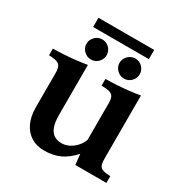

<svg xmlns="http://www.w3.org/2000/svg" viewBox="-193 -988 1107 1157"><g transform="rotate(30 360.0 -409.5)"><path d="M159.2 -837.9H546.9V-773.9H159.2ZM245.1 -736.8Q264.2 -736.8 280 -727.3Q295.9 -717.8 305.4 -701.9Q314.9 -686 314.9 -667Q314.9 -647.9 305.4 -632.1Q295.9 -616.2 280 -606.7Q264.2 -597.2 245.1 -597.2Q226.1 -597.2 210.2 -606.7Q194.3 -616.2 184.6 -632.1Q174.8 -647.9 174.8 -667Q174.8 -686 184.6 -701.9Q194.3 -717.8 210.2 -727.3Q226.1 -736.8 245.1 -736.8ZM475.1 -736.8Q494.1 -736.8 510 -727.3Q525.9 -717.8 535.4 -701.9Q544.9 -686 544.9 -667Q544.9 -647.9 535.4 -632.1Q525.9 -616.2 510 -606.7Q494.1 -597.2 475.1 -597.2Q456.1 -597.2 440.2 -606.7Q424.3 -616.2 414.6 -632.1Q404.8 -647.9 404.8 -667Q404.8 -686 414.6 -701.7Q424.3 -717.3 440.2 -726.8Q456.1 -736.3 475.1 -736.8ZM474.1 -73.2Q430.7 -24.4 383.5 -2.7Q336.4 19 274.9 19Q221.7 19 182.9 -5.4Q144 -29.8 123 -75Q102.1 -120.1 102.1 -182.1V-409.2Q103 -443.4 96.4 -460.9Q89.8 -478.5 70.8 -485.4Q51.8 -492.2 14.2 -493.2V-540Q50.3 -540 91.1 -542.5Q131.8 -544.9 172.1 -549.6Q212.4 -554.2 246.1 -560.1V-211.9Q246.1 -141.1 270 -106.4Q293.9 -71.8 344.2 -71.8Q370.1 -71.8 394.8 -84Q419.4 -96.2 439.5 -117.7Q459.5 -139.2 470.2 -167V-407.2Q471.2 -434.1 468 -450.7Q464.8 -467.3 455.3 -476.3Q445.8 -485.4 427.7 -489Q409.7 -492.7 379.9 -493.2V-540Q416 -540 457.5 -542.5Q499 -544.9 540 -549.6Q581.1 -554.2 615.2 -560.1V-131.8Q614.3 -97.7 620.1 -79.6Q626 -61.5 644.3 -54.7Q662.6 -47.9 698.2 -46.9V0H481.9Z"/></g></svg>

Font: BIZ UDPMincho
Style: Bold
Weight: 700
Designer: TypeBank Co., Ltd.
Foundry: Morisawa Inc.
Version: Version 1.06